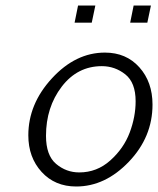

<svg xmlns="http://www.w3.org/2000/svg" viewBox="-20 -677 580 705"><path d="M84 -180.2Q84 -295.4 170.9 -389.6Q257.8 -483.9 365.2 -483.9Q443.4 -483.9 491.7 -429.9Q540 -376 540 -293Q540 -173.8 453.1 -83Q366.2 7.8 259.8 7.8Q181.6 7.8 132.8 -45.7Q84 -99.1 84 -180.2ZM148.9 -178.2Q148.9 -106.4 186 -75.2Q223.1 -43.9 271 -43.9Q335.9 -43.9 385 -87.9Q434.1 -131.8 456.1 -189.9Q478 -248 478 -305.2Q478 -374 439.9 -404.1Q401.9 -434.1 354 -434.1Q264.2 -434.1 206.5 -358.6Q148.9 -283.2 148.9 -178.2ZM253.9 -593.8 266.6 -656.7H330.1L316.9 -593.8ZM458 -593.8 470.7 -656.7H534.2L521 -593.8Z"/></svg>

Font: CMU Bright
Style: Oblique
Weight: 500
Italic angle: -12°
Version: Version 0.7.0